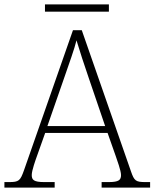

<svg xmlns="http://www.w3.org/2000/svg" viewBox="-23 -851 701 871"><path d="M181 -798H471V-831H181ZM-3 0H225V-25H178C130 -25 121 -35 121 -57C121 -78 139 -127 145 -144L182 -248H465L502 -143C508 -125 526 -77 526 -57C526 -35 517 -25 470 -25H438V0H658V-25H638C593 -25 586 -30 571 -74L348 -714H308L86 -79C69 -31 63 -25 18 -25H-3ZM192 -279 271 -506C288 -555 316 -633 324 -668C337 -624 361 -551 380 -496L454 -279Z"/></svg>

Font: Noto Serif Devanagari ExtraLight
Style: Regular
Weight: 200
Designer: Universal Thirst, Indian Type Foundry and the Monotype Design Team
Foundry: Monotype Imaging Inc.
Version: Version 2.004